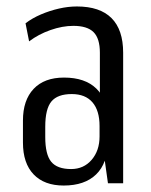

<svg xmlns="http://www.w3.org/2000/svg" viewBox="-20 -567 468 594"><path d="M289 -178V-404Q289 -448 269.5 -467.5Q250 -487 207 -487Q173 -487 136 -474Q99 -461 70 -439L59 -495Q80 -511 107 -522.5Q134 -534 162.5 -540.5Q191 -547 218 -547Q289 -547 325 -511Q361 -475 361 -404V0H314ZM177 7Q117 7 84 -27.5Q51 -62 51 -126V-194Q51 -257 84 -292Q117 -327 178 -327Q243 -327 278 -293Q313 -259 313 -195V-127Q313 -62 277.5 -27.5Q242 7 177 7ZM200 -44Q239 -44 263.5 -72.5Q288 -101 288 -145V-177Q288 -225 266 -250.5Q244 -276 202 -276Q158 -276 139 -253Q120 -230 120 -175V-143Q120 -89 138.5 -66.5Q157 -44 200 -44Z"/></svg>

Font: Pathway Extreme Condensed Light
Style: Regular
Weight: 300
Width: 3
Version: Version 1.001;gftools[0.9.26]